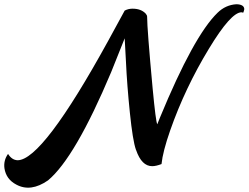

<svg xmlns="http://www.w3.org/2000/svg" viewBox="-20 -693 1174 907"><path d="M18 34Q36 63 63 64Q181 64 491 -500Q506 -528 533 -577Q559 -626 569 -643Q586 -652 606 -652Q646 -652 668 -629Q675 -621 675 -614Q675 -557 701 -276Q716 -117 723 -106Q726 -113 735 -136Q895 -524 1008 -633Q1046 -670 1097 -673Q1133 -672 1134 -650Q1133 -642 1129 -633Q1125 -634 1121 -635Q1071 -635 967 -463Q854 -277 784 -77Q749 23 743 82Q717 92 699 92Q649 92 623 16Q622 15 622 14Q607 -29 593.5 -160.5Q580 -292 575 -402L569 -512Q569 -512 505 -352Q335 52 207 159Q125 216 57 179Q9 154 1 102Q-4 65 18 34Z"/></svg>

Font: Sagha
Style: Regular
Weight: 400
Designer: MUHAMMAD YONI
Version: Version 001.000